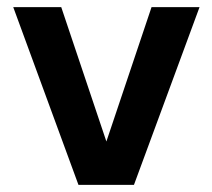

<svg xmlns="http://www.w3.org/2000/svg" viewBox="-20 -516 593 536"><path d="M199 0 17 -496H151L277 -121L403 -496H537L354 0Z"/></svg>

Font: DeepMind Sans
Style: Bold
Weight: 700
Designer: Jonny Pinhorn / Modifications: Colophon Foundry
Foundry: Colophon Foundry
Version: Version 1.002; ttfautohint (v1.8.2)